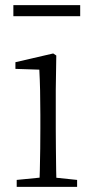

<svg xmlns="http://www.w3.org/2000/svg" viewBox="-20 -727 365 747"><path d="M45 0V-27L156 -38H175L280 -27V0ZM133 0Q134 -24 135 -64.5Q136 -105 136.5 -149Q137 -193 137 -226V-281Q137 -332 136 -375Q135 -418 133 -456L40 -459V-485L187 -519L199 -511L197 -377V-226Q197 -193 197.5 -149Q198 -105 198.5 -64.5Q199 -24 200 0ZM32 -664V-707H292V-664Z"/></svg>

Font: Noto Serif HK
Style: Regular
Weight: 200
Designer: Ryoko NISHIZUKA 西塚涼子 (kana & ideographs); Frank Grießhammer (Latin, Greek & Cyrillic); Wenlong ZHANG 张文龙 (bopomofo); San
Foundry: Adobe
Version: Version 2.001;hotconv 1.1.0;makeotfexe 2.6.0